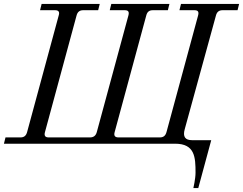

<svg xmlns="http://www.w3.org/2000/svg" viewBox="-30 -732 1238 978"><path d="M-10 0H862C963 0 966 69 966 148C966 178 955 226 955 226H980L1046 -18H948C914 -18 900 -35 911 -74L1070 -653C1075 -672 1086 -680 1104 -680H1180L1188 -712H892L884 -680H960C979 -680 984 -672 979 -653L818 -59C813 -41 803 -32 784 -32H574C555 -32 549 -41 554 -59L715 -653C720 -672 730 -680 749 -680H825L833 -712H537L529 -680H605C624 -680 629 -672 624 -653L463 -59C458 -41 447 -32 428 -32H218C200 -32 194 -41 199 -59L360 -653C365 -672 376 -680 394 -680H470L478 -712H182L174 -680H250C268 -680 275 -672 269 -653L108 -59C103 -41 93 -32 74 -32H-2Z"/></svg>

Font: Old Standard
Style: Italic
Weight: 400
Italic angle: -15.2°
Designer: Alexey Kryukov <alexios@thessalonica.org.ru>
Version: Version 2.0